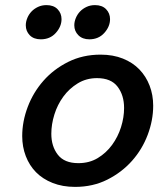

<svg xmlns="http://www.w3.org/2000/svg" viewBox="-20 -720 620 752"><path d="M466 -297Q466 -347 440.5 -380.5Q415 -414 360 -414Q318 -414 284.5 -393.5Q251 -373 228 -341.5Q205 -310 193 -271.5Q181 -233 181 -196Q181 -147 206.5 -114Q232 -81 287 -81Q330 -81 363 -101Q396 -121 419 -152.5Q442 -184 454 -222Q466 -260 466 -297ZM67 -187Q67 -244 88.5 -301Q110 -358 150 -403.5Q190 -449 247 -477.5Q304 -506 374 -506Q423 -506 461.5 -490.5Q500 -475 526 -448Q552 -421 566 -384.5Q580 -348 580 -306Q580 -249 558.5 -192Q537 -135 497 -90Q457 -45 400.5 -16.5Q344 12 274 12Q225 12 186 -3.5Q147 -19 121 -45.5Q95 -72 81 -108.5Q67 -145 67 -187ZM81 -621Q81 -635 87 -649.5Q93 -664 103.5 -675Q114 -686 129 -693Q144 -700 162 -700Q190 -700 205.5 -684Q221 -668 221 -645Q221 -616 198.5 -591Q176 -566 140 -566Q112 -566 96.5 -582Q81 -598 81 -621ZM271 -621Q271 -635 277 -649.5Q283 -664 293.5 -675Q304 -686 319 -693Q334 -700 352 -700Q380 -700 395.5 -684Q411 -668 411 -645Q411 -616 388.5 -591Q366 -566 330 -566Q303 -566 287 -582Q271 -598 271 -621Z"/></svg>

Font: Codetta
Style: Bold Italic
Weight: 700
Italic angle: -11°
Designer: Ulrich Proeller
Foundry: PROSA GmbH
Version: Version 2.00;September 29, 2018;FontCreator 11.5.0.2427 64-b